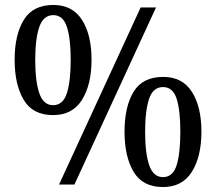

<svg xmlns="http://www.w3.org/2000/svg" viewBox="-20 -744 872 774"><path d="M194 -280Q112 -280 75.5 -341.5Q39 -403 39 -503Q39 -604 76 -664Q113 -724 195 -724Q272 -724 310.5 -664Q349 -604 349 -503Q349 -403 310.5 -341.5Q272 -280 194 -280ZM218 0 547 -714H609L280 0ZM194 -320Q234 -320 249.5 -368Q265 -416 265 -503Q265 -589 249.5 -636Q234 -683 195 -683Q155 -683 138.5 -635.5Q122 -588 122 -503Q122 -416 138.5 -368Q155 -320 194 -320ZM637 10Q555 10 518.5 -51.5Q482 -113 482 -213Q482 -314 518.5 -374Q555 -434 638 -434Q715 -434 753.5 -374Q792 -314 792 -213Q792 -113 753.5 -51.5Q715 10 637 10ZM637 -30Q677 -30 692 -78Q707 -126 707 -213Q707 -299 692 -346Q677 -393 637 -393Q597 -393 581 -345.5Q565 -298 565 -213Q565 -126 581.5 -78Q598 -30 637 -30Z"/></svg>

Font: Noto Serif Bengali SemiCondensed Medium
Style: Regular
Weight: 500
Width: 4
Designer: Juan Bruce, Universal Thirst, Indian Type Foundry and the Monotype Design Team.
Foundry: Monotype Imaging Inc.
Version: Version 2.003; ttfautohint (v1.8.4.7-5d5b)